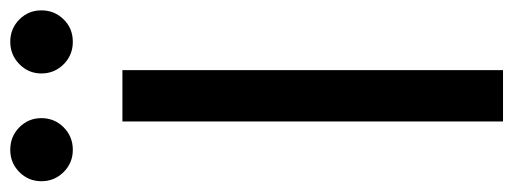

<svg xmlns="http://www.w3.org/2000/svg" viewBox="-372 -654 982 367"><g transform="rotate(-90 118.5 -471.0)"><path d="M167.5 -727.5V0H69.3V-727.5ZM221.7 -822.3Q196.3 -822.3 178.7 -839.8Q161.1 -857.4 161.1 -882.3Q161.1 -907.2 179 -924.6Q196.8 -941.9 221.7 -941.9Q246.6 -941.9 264.2 -924.6Q281.7 -907.2 281.7 -882.3Q281.7 -857.4 264.4 -839.8Q247.1 -822.3 221.7 -822.3ZM15.1 -822.3Q-9.8 -822.3 -27.3 -839.8Q-44.9 -857.4 -44.9 -882.3Q-44.9 -907.2 -27.3 -924.6Q-9.8 -941.9 15.1 -941.9Q40.5 -941.9 58.1 -924.6Q75.7 -907.2 75.7 -882.3Q75.7 -857.4 58.1 -839.8Q40.5 -822.3 15.1 -822.3Z"/></g></svg>

Font: Inter Cardless Display
Style: Regular
Weight: 400
Designer: Rasmus Andersson
Foundry: rsms
Version: Version 4.001;git-9221beed3